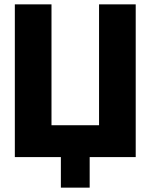

<svg xmlns="http://www.w3.org/2000/svg" viewBox="-20 -720 690 880"><path d="M602 -700V0H391V140H259V0H48V-700H216V-146H434V-700Z"/></svg>

Font: Tektur
Style: Bold
Weight: 700
Designer: Adam Jagosz
Foundry: Adam Jagosz
Version: Version 1.005;gftools[0.9.30]